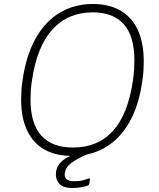

<svg xmlns="http://www.w3.org/2000/svg" viewBox="-20 -772 798 963"><path d="M342 10Q260 10 203 -22Q146 -54 116 -117.5Q86 -181 86 -273Q86 -296 87.5 -320Q89 -344 93 -369Q111 -494 158.5 -579Q206 -664 279.5 -708Q353 -752 446 -752Q527 -752 584 -719Q641 -686 671 -622Q701 -558 701 -463Q701 -441 699.5 -417Q698 -393 694 -367Q677 -244 629.5 -160Q582 -76 509 -33Q436 10 342 10ZM346 -32Q471 -32 547 -116Q623 -200 647 -371Q651 -398 652.5 -423Q654 -448 654 -470Q654 -591 601 -650.5Q548 -710 445 -710Q321 -710 243 -624.5Q165 -539 140 -367Q136 -342 134.5 -318Q133 -294 133 -273Q133 -152 187 -92Q241 -32 346 -32ZM261 91Q264 69 276.5 51.5Q289 34 315.5 19Q342 4 385 -8L417 2Q364 25 336.5 46Q309 67 305 97Q302 117 313.5 127Q325 137 355 137Q379 137 397 132Q415 127 422 124Q427 122 429.5 123.5Q432 125 431 129L428 149Q427 153 425.5 155Q424 157 422 158Q409 163 388 167Q367 171 344 171Q295 171 276 148Q257 125 261 91Z"/></svg>

Font: Libre Franklin Thin Thin
Style: Italic
Weight: 250
Italic angle: -8°
Version: Version 3.000